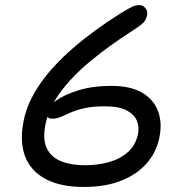

<svg xmlns="http://www.w3.org/2000/svg" viewBox="-20 -731 740 761"><path d="M312.8 10Q239.8 10 188.9 -9Q138 -28 108.3 -62.7Q78.6 -97.4 70.2 -145.6Q61.8 -193.8 73.6 -252Q88.6 -325.8 137.8 -397.1Q187 -468.4 268.2 -539.2Q349.4 -610 459.2 -679Q489.8 -697.4 503.5 -704.1Q517.2 -710.8 531.4 -710.8Q542.4 -710.8 550.1 -704.9Q557.8 -699 561.5 -690Q565.2 -681 562.6 -669.8Q559.4 -653.2 549.4 -642.3Q539.4 -631.4 512 -613.8Q415.2 -552.2 340.6 -490.5Q266 -428.8 219.9 -366.4Q173.8 -304 160.6 -240Q148 -178.4 165.7 -142.7Q183.4 -107 223.3 -91.5Q263.2 -76 318 -76Q366.6 -76 411.2 -88.3Q455.8 -100.6 487 -128.3Q518.2 -156 527 -200.6Q532.4 -226 523 -251Q513.6 -276 483.4 -292.8Q453.2 -309.6 395.4 -309.6Q347.4 -309.6 314.9 -302.2Q282.4 -294.8 260.3 -285.1Q238.2 -275.4 221.7 -268Q205.2 -260.6 189 -260.6Q172.2 -260.6 167.9 -268.5Q163.6 -276.4 166.2 -290.6Q170.2 -309.4 202.7 -332.6Q235.2 -355.8 291.5 -373.2Q347.8 -390.6 421 -390.6Q497.6 -390.6 543.5 -363.5Q589.4 -336.4 606.4 -290.5Q623.4 -244.6 612 -187.6Q601.4 -131 563.8 -86.4Q526.2 -41.8 462.9 -15.9Q399.6 10 312.8 10Z"/></svg>

Font: Shantell Sans Light
Style: Italic
Weight: 300
Italic angle: -11°
Designer: Stephen Nixon, Anya Danilova, Shantell Martin
Foundry: Arrow Type
Version: Version 1.008;[ac192a2d6]